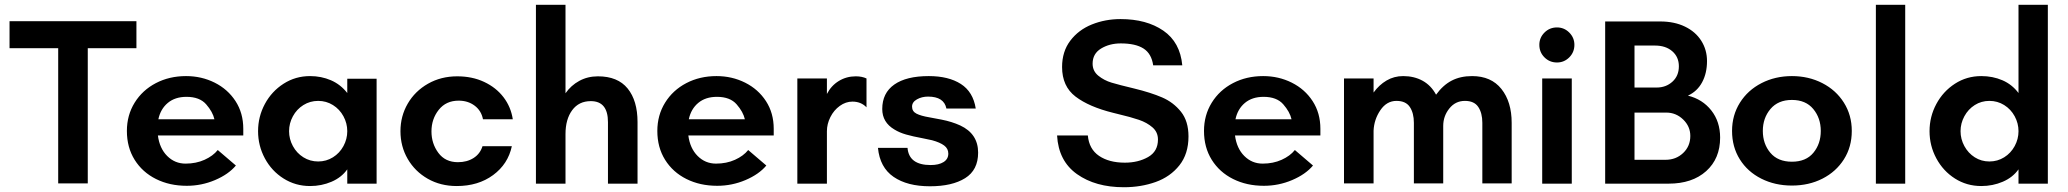

<svg xmlns="http://www.w3.org/2000/svg" viewBox="-20 -770 8670 805"><path d="M224 -568H20V-681H552V-568H348V-1H224Z M512 -221Q512 -287 544.5 -339.5Q577 -392 633.5 -421.5Q690 -451 760 -451Q825 -451 880 -423.5Q935 -396 967.5 -346Q1000 -296 1000 -230V-202H642Q649 -148 681 -116Q713 -84 758 -84Q802 -84 837.5 -100Q873 -116 893 -141L969 -76Q938 -39 881.5 -15Q825 9 763 9Q691 9 634 -19.5Q577 -48 544.5 -100Q512 -152 512 -221ZM879 -270Q872 -301 844.5 -332.5Q817 -364 762 -364Q714 -364 683.5 -338.5Q653 -313 644 -270Z M1062 -220Q1062 -281 1090.5 -334Q1119 -387 1169 -419Q1219 -451 1280 -451Q1327 -451 1367.5 -433.5Q1408 -416 1436 -380V-440H1559V0H1436V-60Q1412 -26 1370 -8Q1328 10 1280 10Q1219 10 1169 -21.5Q1119 -53 1090.5 -106Q1062 -159 1062 -220ZM1314 -93Q1348 -93 1376 -110.5Q1404 -128 1420 -157.5Q1436 -187 1436 -220Q1436 -253 1420 -282.5Q1404 -312 1376 -329.5Q1348 -347 1314 -347Q1280 -347 1252 -329.5Q1224 -312 1208 -282.5Q1192 -253 1192 -220Q1192 -187 1208 -157.5Q1224 -128 1252 -110.5Q1280 -93 1314 -93Z M1659 -220Q1659 -283 1689.5 -335.5Q1720 -388 1774.5 -419Q1829 -450 1897 -450Q1960 -450 2010 -426.5Q2060 -403 2091 -362.5Q2122 -322 2130 -270H2005Q1998 -306 1970 -327Q1942 -348 1903 -348Q1850 -348 1819.5 -309.5Q1789 -271 1789 -219Q1789 -168 1818 -129Q1847 -90 1900 -90Q1938 -90 1965.5 -107.5Q1993 -125 2003 -157H2126Q2110 -82 2047.5 -36Q1985 10 1895 10Q1827 10 1773.5 -20.5Q1720 -51 1689.5 -103.5Q1659 -156 1659 -220Z M2227 -750H2351V-379Q2374 -412 2409 -431Q2444 -450 2487 -450Q2570 -450 2611.5 -399Q2653 -348 2653 -258V0H2529V-258Q2529 -346 2457 -346Q2407 -346 2379 -308Q2351 -270 2351 -208V0H2227Z M2736 -221Q2736 -287 2768.5 -339.5Q2801 -392 2857.5 -421.5Q2914 -451 2984 -451Q3049 -451 3104 -423.5Q3159 -396 3191.5 -346Q3224 -296 3224 -230V-202H2866Q2873 -148 2905 -116Q2937 -84 2982 -84Q3026 -84 3061.5 -100Q3097 -116 3117 -141L3193 -76Q3162 -39 3105.5 -15Q3049 9 2987 9Q2915 9 2858 -19.5Q2801 -48 2768.5 -100Q2736 -152 2736 -221ZM3103 -270Q3096 -301 3068.5 -332.5Q3041 -364 2986 -364Q2938 -364 2907.5 -338.5Q2877 -313 2868 -270Z M3323 -441H3447V-376Q3465 -411 3497 -430.5Q3529 -450 3568 -450Q3594 -450 3613 -441V-320Q3590 -344 3554 -344Q3526 -344 3501 -326Q3476 -308 3461.5 -279Q3447 -250 3447 -220V0H3323Z M3661 -150H3785Q3791 -78 3882 -78Q3916 -78 3936 -90.5Q3956 -103 3956 -126Q3956 -147 3938.5 -160Q3921 -173 3888 -182L3850 -190Q3807 -198 3779 -206Q3751 -214 3730 -227Q3679 -257 3679 -313Q3679 -380 3729.5 -415.5Q3780 -451 3874 -451Q3957 -451 4008.5 -418Q4060 -385 4071 -315H3948Q3938 -365 3871 -365Q3845 -365 3824.5 -353.5Q3804 -342 3804 -323Q3804 -303 3822.5 -293.5Q3841 -284 3877 -278Q3884 -277 3927.5 -268.5Q3971 -260 4006 -244Q4081 -209 4081 -130Q4081 -57 4026.5 -23Q3972 11 3879 11Q3784 11 3726.5 -28.5Q3669 -68 3661 -150Z M4412 -202H4541Q4546 -145 4588 -116.5Q4630 -88 4696 -88Q4752 -88 4793.5 -111.5Q4835 -135 4835 -185Q4835 -216 4812 -236Q4789 -256 4755.5 -267.5Q4722 -279 4667 -292L4647 -297Q4546 -322 4489.5 -365Q4433 -408 4433 -489Q4433 -554 4467.5 -599.5Q4502 -645 4558 -667.5Q4614 -690 4678 -690Q4787 -690 4857.5 -641.5Q4928 -593 4937 -496H4815Q4808 -545 4774.5 -566.5Q4741 -588 4679 -588Q4632 -588 4596.5 -566.5Q4561 -545 4561 -503Q4561 -472 4585 -452.5Q4609 -433 4640.5 -423.5Q4672 -414 4735 -399Q4805 -382 4852.5 -361.5Q4900 -341 4931.5 -301.5Q4963 -262 4963 -198Q4963 -125 4925 -77Q4887 -29 4825.5 -7Q4764 15 4692 15Q4573 15 4495.5 -40Q4418 -95 4412 -202Z M5028 -221Q5028 -287 5060.5 -339.5Q5093 -392 5149.5 -421.5Q5206 -451 5276 -451Q5341 -451 5396 -423.5Q5451 -396 5483.5 -346Q5516 -296 5516 -230V-202H5158Q5165 -148 5197 -116Q5229 -84 5274 -84Q5318 -84 5353.5 -100Q5389 -116 5409 -141L5485 -76Q5454 -39 5397.5 -15Q5341 9 5279 9Q5207 9 5150 -19.5Q5093 -48 5060.5 -100Q5028 -152 5028 -221ZM5395 -270Q5388 -301 5360.5 -332.5Q5333 -364 5278 -364Q5230 -364 5199.5 -338.5Q5169 -313 5160 -270Z M5615 -441H5739V-382Q5762 -414 5793.5 -432.5Q5825 -451 5863 -451Q5909 -451 5944.5 -431.5Q5980 -412 6001 -373Q6030 -413 6066.5 -432Q6103 -451 6152 -451Q6232 -451 6275 -397Q6318 -343 6318 -255V-1H6195V-255Q6195 -296 6178 -321.5Q6161 -347 6122 -347Q6082 -347 6056.5 -315Q6031 -283 6031 -242V-1H5908V-255Q5908 -296 5891 -321.5Q5874 -347 5835 -347Q5794 -347 5767.5 -308Q5741 -269 5739 -222V-1H5615Z M6446 -441H6570V0H6446ZM6508 -655Q6538 -655 6559.5 -633.5Q6581 -612 6581 -582Q6581 -551 6559.5 -529.5Q6538 -508 6508 -508Q6477 -508 6455.5 -529.5Q6434 -551 6434 -582Q6434 -612 6455.5 -633.5Q6477 -655 6508 -655Z M6710 -680H6941Q7000 -680 7044.5 -658.5Q7089 -637 7113 -599Q7137 -561 7137 -514Q7137 -463 7116.5 -425Q7096 -387 7057 -369Q7118 -354 7155 -307Q7192 -260 7192 -193Q7192 -105 7133.5 -52.5Q7075 0 6976 0H6710ZM6963 -100Q7007 -100 7037 -128.5Q7067 -157 7067 -200Q7067 -240 7037 -269Q7007 -298 6966 -298H6833V-100ZM6926 -403Q6965 -403 6992 -427.5Q7019 -452 7019 -492Q7019 -531 6991.5 -555Q6964 -579 6919 -579H6833V-403Z M7242 -221Q7242 -287 7275 -339.5Q7308 -392 7365.5 -421.5Q7423 -451 7493 -451Q7563 -451 7620.5 -421.5Q7678 -392 7711 -339.5Q7744 -287 7744 -221Q7744 -154 7711 -102Q7678 -50 7621 -21Q7564 8 7493 8Q7422 8 7364.5 -21Q7307 -50 7274.5 -102Q7242 -154 7242 -221ZM7493 -92Q7552 -92 7583 -129.5Q7614 -167 7614 -221Q7614 -275 7582.5 -313Q7551 -351 7493 -351Q7435 -351 7403 -313Q7371 -275 7371 -221Q7371 -167 7402.5 -129.5Q7434 -92 7493 -92Z M7845 -750H7968V0H7845Z M8070 -220Q8070 -281 8098.5 -334Q8127 -387 8176.5 -419Q8226 -451 8287 -451Q8335 -451 8375.5 -433.5Q8416 -416 8443 -380V-750H8566V0H8443V-60Q8419 -26 8377 -8Q8335 10 8287 10Q8226 10 8176.5 -21.5Q8127 -53 8098.5 -106Q8070 -159 8070 -220ZM8321 -93Q8355 -93 8383 -110.5Q8411 -128 8427 -157.5Q8443 -187 8443 -220Q8443 -253 8427 -282.5Q8411 -312 8383 -329.5Q8355 -347 8321 -347Q8287 -347 8259.5 -329.5Q8232 -312 8216 -282.5Q8200 -253 8200 -220Q8200 -187 8216 -157.5Q8232 -128 8259.5 -110.5Q8287 -93 8321 -93Z"/></svg>

Font: Teachers SemiBold
Style: Regular
Weight: 600
Designer: Alfredo Marco Pradil & Chank Diesel
Version: Version 0.009